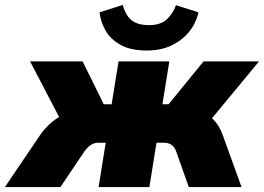

<svg xmlns="http://www.w3.org/2000/svg" viewBox="-80 -759 1071 779"><path d="M0 0ZM-60 0 84 -213Q98 -233 117.5 -252Q137 -271 160 -284L42 -510H255L341 -336H373L401 -510H607L579 -336H604L746 -510H971L780 -279Q795 -266 805.5 -249Q816 -232 823 -213L900 0H686L635 -144Q628 -164 615 -172Q602 -180 584 -180H555L526 0H320L349 -180H319Q287 -180 262 -144L165 0ZM516 -554Q450 -554 409 -577Q368 -600 348 -635.5Q328 -671 324 -709L418 -739Q430 -695 455 -676Q480 -657 525 -657Q570 -657 595.5 -679.5Q621 -702 634 -738L725 -709Q716 -666 688 -631Q660 -596 616.5 -575Q573 -554 516 -554Z"/></svg>

Font: Winston Black
Style: Italic
Weight: 900
Italic angle: -9°
Designer: Original fonts by Vernon Adams / Changes by Cristiano Sobral
Foundry: VOriginal fonts by Vernon Adams / Changes by Cristiano Sobral
Version: Version 2.503;July 17, 2020;FontCreator 13.0.0.2655 64-bit